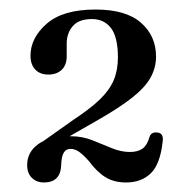

<svg xmlns="http://www.w3.org/2000/svg" viewBox="-20 -733 400 403"><path d="M80.5 -421 63.5 -431.5 134 -481.5Q169 -504.5 189.5 -524.2Q210 -544 218.8 -565Q227.5 -586 227.5 -612.5Q227.5 -655 213 -674Q198.5 -693 173 -693Q145.5 -693 132.8 -678.2Q120 -663.5 120 -641.5V-614.5Q120 -596.5 109.5 -586.5Q99 -576.5 81.5 -576.5Q64 -576.5 54 -587Q44 -597.5 44 -616Q44 -653.5 78 -683.2Q112 -713 180.5 -713Q244.5 -713 276 -685.2Q307.5 -657.5 307.5 -614.5Q307.5 -591 296.2 -570.5Q285 -550 258 -528.5Q231 -507 184.5 -480.5ZM37 -386.5Q37 -413.5 59.8 -430.2Q82.5 -447 129 -447Q152.5 -447 173.5 -438.8Q194.5 -430.5 214.2 -422.2Q234 -414 252.5 -414Q269 -414 278.8 -420.8Q288.5 -427.5 293.5 -444.5Q295 -450.5 299.2 -453Q303.5 -455.5 308.5 -455Q324 -454.5 321.5 -436.5Q316.5 -389 296.8 -369.5Q277 -350 244.5 -350Q219.5 -350 201.5 -361Q183.5 -372 166.5 -395Q154.5 -408.5 145.8 -414.5Q137 -420.5 128 -420.5Q118.5 -420.5 113.8 -412.5Q109 -404.5 108.5 -387.5Q108 -368.5 98.8 -359.2Q89.5 -350 72.5 -350Q56.5 -350 46.8 -359.8Q37 -369.5 37 -386.5Z"/></svg>

Font: Fraunces 20pt
Style: Regular
Weight: 400
Version: Version 1.000;[b76b70a41]